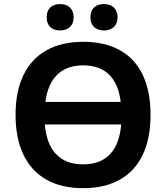

<svg xmlns="http://www.w3.org/2000/svg" viewBox="-20 -935 836 964"><path d="M58.1 -358.9Q58.1 -475.6 97.7 -557.6Q137.2 -639.6 213.4 -682.4Q289.6 -725.1 397.9 -725.1Q506.8 -725.1 582.5 -682.6Q658.2 -640.1 697 -558.1Q735.8 -476.1 735.8 -357.9Q735.8 -240.2 696.8 -158Q657.7 -75.7 581.8 -33Q505.9 9.8 397 9.8Q289.1 9.8 213.1 -33Q137.2 -75.7 97.7 -158.4Q58.1 -241.2 58.1 -358.9ZM588.4 -310.1H205.1Q213.4 -211.4 262 -160.6Q310.5 -109.9 397 -109.9Q483.9 -109.9 532.2 -160.6Q580.6 -211.4 588.4 -310.1ZM397.9 -606.9Q315.9 -606.9 267.8 -560.5Q219.7 -514.2 208 -423.3H585.9Q575.2 -514.2 527.6 -560.5Q480 -606.9 397.9 -606.9ZM434.1 -848.1Q434.1 -880.4 451.9 -897.5Q469.7 -914.6 502 -914.6Q534.2 -914.6 552.2 -896.7Q570.3 -878.9 570.3 -848.1Q570.3 -817.4 552.2 -799.8Q534.2 -782.2 502 -782.2Q469.7 -782.2 451.9 -799.6Q434.1 -816.9 434.1 -848.1ZM214.4 -848.1Q214.4 -879.9 232.2 -897.2Q250 -914.6 281.7 -914.6Q313.5 -914.6 331.5 -897Q349.6 -879.4 349.6 -848.1Q349.6 -817.4 331.5 -799.8Q313.5 -782.2 281.7 -782.2Q250 -782.2 232.2 -799.3Q214.4 -816.4 214.4 -848.1Z"/></svg>

Font: Viking Open Sans
Style: Bold
Weight: 700
Foundry: Ascender Corporation
Version: Version 2.001